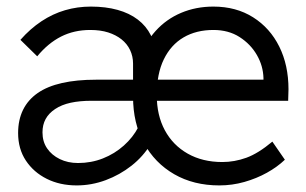

<svg xmlns="http://www.w3.org/2000/svg" viewBox="-20 -553 930 583"><path d="M35 -149Q35 -189 50 -219.5Q65 -250 94.5 -270.5Q124 -291 168.5 -301Q213 -311 271 -311H798L780 -293V-316Q779 -353 760 -386Q741 -419 707.5 -440.5Q674 -462 628 -462Q576 -462 537.5 -439.5Q499 -417 477.5 -373Q456 -329 456 -264Q456 -203 480.5 -157.5Q505 -112 550 -86.5Q595 -61 655 -61Q692 -61 728 -74Q764 -87 807 -123L845 -68Q822 -46 790.5 -28.5Q759 -11 722 -0.5Q685 10 646 10Q568 10 509 -24Q450 -58 417 -118.5Q384 -179 384 -259Q384 -322 402 -372.5Q420 -423 452.5 -459Q485 -495 530 -514Q575 -533 628 -533Q697 -533 748.5 -500.5Q800 -468 828 -411.5Q856 -355 856 -282L855 -247H258Q222 -247 194.5 -241Q167 -235 147.5 -222Q128 -209 118.5 -191.5Q109 -174 109 -151Q109 -123 123 -102.5Q137 -82 161.5 -70Q186 -58 217 -58Q257 -58 292.5 -72Q328 -86 356 -111Q384 -136 400 -167L438 -116Q415 -78 379.5 -50Q344 -22 301 -6Q258 10 213 10Q162 10 122 -10Q82 -30 58.5 -65.5Q35 -101 35 -149ZM384 -274V-360Q384 -382 375 -401Q366 -420 349 -433.5Q332 -447 308.5 -454.5Q285 -462 254 -462Q205 -462 165.5 -442Q126 -422 93 -382L42 -432Q72 -466 106 -488.5Q140 -511 177.5 -522Q215 -533 256 -533Q301 -533 337 -523Q373 -513 398.5 -493.5Q424 -474 438 -446Q452 -418 452 -381V-276Z"/></svg>

Font: Our Lexend Light
Style: Regular
Weight: 300
Designer: Bonnie Shaver-Troup, Thomas Jockin
Foundry: Lexend
Version: Version 1.007